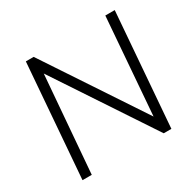

<svg xmlns="http://www.w3.org/2000/svg" viewBox="-156 -877 1053 1042"><g transform="rotate(-30 371.0 -356.0)"><path d="M74 0 130 -712H179L602 -74L578 -72L628 -712H687L631 0H583L161 -637L184 -640L132 0Z"/></g></svg>

Font: Muli Light
Style: Italic
Weight: 300
Italic angle: -4.541°
Designer: Vernon Adams
Foundry: Vernon Adams
Version: Version 2.100; ttfautohint (v1.8.1.43-b0c9)